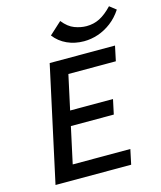

<svg xmlns="http://www.w3.org/2000/svg" viewBox="-127 -968 888 1059"><g transform="rotate(-15 317.0 -438.0)"><path d="M489 0H57L200 -658H573L555 -573H284L178 -85H507ZM152 -292 170 -376H486L468 -292ZM415 -725Q363 -725 319 -745Q275 -765 246 -803L316 -867Q347 -828 382 -815Q417 -802 450 -802Q491 -802 525.5 -819.5Q560 -837 597 -876L634 -847Q607 -806 571.5 -779Q536 -752 496 -738.5Q456 -725 415 -725Z"/></g></svg>

Font: Ysabeau Infant SemiBold
Style: Italic
Weight: 600
Italic angle: -12°
Designer: Christian Thalmann (Catharsis Fonts)
Version: Version 2.002; featfreeze: ss01,ss02,lnum